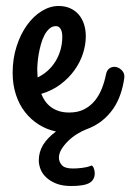

<svg xmlns="http://www.w3.org/2000/svg" viewBox="-20 -412 433 638"><path d="M265.1 -291Q265.1 -263.2 255.6 -233.9Q246.1 -204.6 227.3 -178.5Q208.5 -152.3 180.9 -131.6Q153.3 -110.8 117.2 -100.1Q122.1 -87.4 130.1 -75.9Q138.2 -64.5 149.4 -56.2Q160.6 -47.9 175.5 -43Q190.4 -38.1 210 -38.1Q239.3 -38.1 260.3 -49.1Q281.2 -60.1 295.7 -78.1Q310.1 -96.2 318.8 -118.7Q327.6 -141.1 332 -164.1Q335.4 -180.7 345.9 -186.3Q356.4 -191.9 367.4 -189Q378.4 -186 386.5 -176.5Q394.5 -167 393.1 -153.8Q389.2 -124.5 379.9 -97.9Q370.6 -71.3 355.2 -49.3Q339.8 -27.3 317.9 -10Q295.9 7.3 266.1 18.1Q251 23.9 235.1 33.9Q219.2 43.9 206.1 56.9Q192.9 69.8 184.3 84Q175.8 98.1 175.8 111.8Q175.8 126 185.8 137Q195.8 147.9 222.2 147.9Q227.5 147.9 235.6 147.5Q243.7 147 252 146Q260.3 145 267.8 143.3Q275.4 141.6 280.8 139.2Q284.2 137.2 286.9 139.4Q289.6 141.6 291.3 145.8Q293 149.9 293.9 154.8Q294.9 159.7 294.9 163.1Q294.9 185.5 277.3 195.8Q259.8 206.1 216.8 206.1Q187 206.1 166.5 197.8Q146 189.5 133.1 177Q120.1 164.6 114.5 149.7Q108.9 134.8 108.9 121.1Q108.9 93.3 123 69.8Q137.2 46.4 166 24.9Q135.7 18.6 109.4 2.2Q83 -14.2 63.5 -39.1Q43.9 -64 33 -97.2Q22 -130.4 22 -169.9Q22 -217.3 35.2 -258.1Q48.3 -298.8 69.8 -328.6Q91.3 -358.4 118.7 -375.2Q146 -392.1 174.8 -392.1Q195.8 -392.1 212.6 -384.8Q229.5 -377.4 241.2 -364Q252.9 -350.6 259 -332Q265.1 -313.5 265.1 -291ZM104 -172.9Q104 -168.5 104.5 -164.1Q105 -159.7 105 -154.8Q123.5 -163.6 138.7 -177.2Q153.8 -190.9 164.6 -208.5Q175.3 -226.1 181.2 -246.8Q187 -267.6 187 -290Q187 -306.6 181.4 -315.9Q175.8 -325.2 166 -325.2Q153.8 -325.2 144.3 -316.9Q134.8 -308.6 127.7 -295.2Q120.6 -281.7 116 -264.9Q111.3 -248 108.4 -231Q105.5 -213.9 104.5 -198.5Q103.5 -183.1 104 -172.9Z"/></svg>

Font: Grand Hotel
Style: Regular
Weight: 400
Designer: Brian J. Bonislawsky & Jim Lyles for Astigmatic (AOETI)
Foundry: Astigmatic (AOETI)
Version: Version 001.000